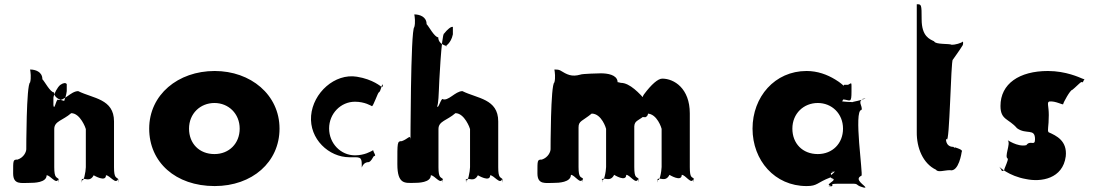

<svg xmlns="http://www.w3.org/2000/svg" viewBox="-20 -863 5174 906"><path d="M120 0C141 0 200 -1 200 -36C218 -36 245 9 255 -17C255 -17 257 17 257 -18C248 -28 236 -21 236 -74V-254C236 -292 276 -294 316 -329C359 -329 385 -257 385 -254V-74C385 -56 374 8 365 -18C365 -18 367 18 367 -17C377 -26 404 -1 422 -36C422 -36 480 -1 480 -36C498 -36 526 9 536 -17C536 -17 538 17 538 -18C529 -28 518 -21 518 -74V-290C518 -397 419 -398 349 -433C313 -433 280 -381 252 -393C243 -386 236 -339 232 -367V-402C235 -422 251 -451 264 -462C278 -472 290 -474 295 -466V-433C290 -393 276 -385 288 -385C309 -385 235 -386 235 -427C217 -427 190 -480 180 -489C180 -525 146 -535 122 -535C124 -525 128 -495 122 -474C104 -465 104 -159 104 -159C104 -147 93 -120 63 -110C41 -110 42 -107 42 -45C42 10 80 0 120 0Z M684 -256C684 -98 808 15 993 15C1170 15 1299 -98 1299 -256C1299 -416 1163 -528 993 -528C820 -528 684 -416 684 -256ZM872 -256C872 -327 925 -377 992 -377C1058 -377 1111 -327 1111 -256C1111 -186 1061 -136 992 -136C920 -136 872 -186 872 -256Z M1655 -383C1701 -383 1731 -364 1735 -362C1741 -360 1764 -429 1768 -427C1778 -434 1779 -461 1786 -465V-466C1788 -457 1784 -449 1780 -453C1780 -453 1740 -489 1664 -501C1560 -518 1457 -425 1448 -317C1439 -207 1532 -121 1629 -121C1677 -121 1687 -125 1687 -87C1687 -49 1683 -98 1720 -98C1732 -102 1738 -118 1743 -125C1754 -129 1751 -130 1744 -145C1738 -157 1745 -156 1735 -151C1730 -149 1701 -130 1655 -130C1588 -130 1533 -186 1533 -257C1533 -327 1588 -383 1655 -383Z M1933 0C1954 0 2013 -1 2013 -36C2031 -36 2058 9 2068 -17C2068 -17 2070 17 2070 -18C2061 -28 2049 -21 2049 -74V-254C2049 -292 2089 -294 2129 -329C2172 -329 2198 -257 2198 -254V-74C2198 -56 2187 8 2178 -18C2178 -18 2180 18 2180 -17C2190 -26 2217 -1 2235 -36C2235 -36 2293 -1 2293 -36C2311 -36 2339 9 2349 -17C2349 -17 2351 17 2351 -18C2342 -28 2331 -21 2331 -74V-290C2331 -397 2232 -398 2162 -433C2128 -433 2094 -382 2067 -396C2057 -388 2045 -339 2041 -366C2041 -366 2044 -330 2044 -365C2048 -373 2051 -426 2051 -438C2051 -451 2063 -705 2076 -705C2090 -723 2108 -739 2117 -736V-701C2108 -657 2080 -645 2084 -645C2105 -645 2048 -646 2048 -687C2030 -687 2003 -740 1993 -749C1993 -785 1959 -795 1935 -795C1937 -785 1941 -756 1935 -735C1917 -726 1917 -153 1917 -202C1917 -232 1906 -207 1876 -197C1854 -197 1855 -192 1855 -88C1855 9 1893 0 1933 0Z M2594 0C2615 0 2674 -2 2674 -38C2692 -38 2719 10 2729 -18C2729 -18 2731 16 2731 -20C2722 -30 2710 -21 2710 -75V-262C2710 -293 2728 -291 2772 -327C2819 -327 2840 -257 2840 -255V-75C2840 -57 2829 7 2820 -20C2820 -20 2822 18 2822 -18C2832 -27 2860 -2 2878 -38C2878 -38 2935 -2 2935 -38C2953 -38 2981 10 2991 -18C2991 -18 2993 16 2993 -20C2984 -30 2973 -21 2973 -75V-267C2975 -296 2992 -291 3034 -327C3081 -327 3102 -257 3102 -255V-75C3102 -57 3091 7 3082 -20C3082 -20 3084 18 3084 -18C3094 -27 3121 -2 3139 -38C3139 -38 3197 -2 3197 -38C3215 -38 3242 10 3252 -18C3252 -18 3254 16 3254 -20C3245 -30 3235 -21 3235 -75V-328C3235 -446 3161 -492 3105 -492C3085 -492 3054 -465 3019 -418C3010 -409 3001 -356 3001 -347C3001 -312 3004 -310 3026 -310C3047 -320 3036 -342 3028 -388C2998 -422 2952 -472 2910 -472C2874 -482 2848 -477 2834 -454C2841 -447 2841 -423 2837 -403V-366C2840 -338 2842 -353 2864 -364C2884 -374 2889 -390 2894 -436V-480C2889 -510 2848 -517 2815 -517C2808 -517 2726 -515 2719 -511C2677 -499 2656 -511 2623 -531C2615 -535 2604 -535 2596 -535C2598 -525 2602 -495 2596 -474C2578 -465 2578 -159 2578 -159C2578 -147 2567 -120 2537 -110C2515 -110 2516 -107 2516 -45C2516 10 2554 0 2594 0Z M3531 -256C3531 -106 3636 15 3786 15C3839 15 3833 -1 3899 -26C3917 -34 3880 -45 3920 -53C3929 -53 3880 -55 3918 -55C3923 -47 3875 -30 3913 -19C3922 -19 3875 -18 3913 -18C3922 -8 3869 9 3901 14C3910 14 3866 16 3904 16C3918 11 3887 4 3935 4H4007C4033 4 4016 14 4062 23C4071 23 4026 22 4064 22C4063 12 4007 -16 4045 -34C4054 -34 4007 -344 4045 -344C4054 -362 4017 -389 4064 -399C4073 -399 4024 -400 4062 -400C4062 -391 3987 -381 4007 -381C4007 -381 3947 -383 3954 -386C3965 -395 3950 -404 3946 -402C3946 -395 3945 -393 3966 -393C3992 -389 3998 -377 3998 -431C3998 -482 4000 -471 3982 -463C3960 -463 3962 -464 3962 -458C3958 -460 3948 -472 3921 -488C3883 -511 3838 -528 3786 -528C3636 -528 3531 -406 3531 -256ZM3719 -256C3719 -327 3772 -377 3839 -377C3905 -377 3958 -327 3958 -256C3958 -186 3908 -136 3839 -136C3767 -136 3719 -186 3719 -256Z M4306 -843V-240C4305 -166 4335 -91 4397 -62C4405 -48 4438 -60 4462 -60C4505 -49 4518 -146 4518 -146C4520 -150 4525 -156 4485 -168C4483 -156 4487 -166 4487 -166C4487 -155 4488 -169 4488 -169C4486 -159 4481 -169 4479 -170C4439 -169 4442 -217 4447 -206C4461 -176 4467 -581 4476 -581C4488 -599 4506 -622 4523 -650C4526 -657 4524 -667 4524 -667C4516 -660 4488 -651 4470 -652C4460 -658 4393 -652 4388 -668C4368 -678 4329 -690 4329 -772C4329 -843 4328 -843 4306 -843Z M4925 -528C4790 -528 4701 -468 4701 -363C4701 -296 4740 -304 4779 -258C4823 -226 4864 -260 4864 -206C4864 -171 4842 -204 4823 -178C4780 -168 4731 -206 4736 -200C4750 -184 4717 -122 4736 -114C4736 -103 4724 -78 4720 -67C4720 -59 4714 -56 4708 -56C4706 -62 4693 -80 4694 -77C4694 -77 4740 -32 4822 -18C4892 -3 4995 -19 5009 -125C5017 -199 4964 -223 4928 -239C4921 -249 4929 -262 4929 -320C4929 -364 4919 -379 4931 -384C4961 -388 4997 -365 4997 -372C4997 -378 5030 -439 5040 -439C5052 -448 5073 -470 5082 -476C5091 -473 5089 -474 5096 -488C5099 -495 5106 -484 5085 -493C5075 -497 5010 -528 4925 -528Z"/></svg>

Font: Hussar Przerywany
Style: Regular
Weight: 400
Foundry: Cannot Into Space Fonts
Version: Version 0.982